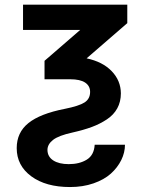

<svg xmlns="http://www.w3.org/2000/svg" viewBox="-20 -565 603 802"><path d="M76.2 -545.4H511.7V-468.3L341.8 -321.3Q408.7 -307.1 446.5 -267.8Q484.4 -228.5 484.9 -175.3Q484.9 -140.1 470 -112.8Q455.1 -85.4 426.5 -66.4Q397.9 -47.4 363.8 -34.7Q329.6 -22 283.7 -11.7Q225.1 1 201.7 19.3Q178.2 37.6 178.2 61.5Q178.7 89.8 202.6 105.2Q226.6 120.6 267.1 120.6Q312 120.6 342.5 101.8Q373 83 375.5 39.6H502Q502 72.3 486.6 103.5Q471.2 134.8 443.1 160.2Q415 185.5 370.6 200.9Q326.2 216.3 272.5 216.3Q171.4 216.3 110.6 171.4Q49.8 126.5 49.8 53.7Q49.8 -11.7 98.9 -51Q147.9 -90.3 251 -110.4Q309.6 -122.1 333 -137Q356.4 -151.9 356.4 -181.2Q356.4 -206.1 335.7 -220Q314.9 -233.9 273.4 -233.9H166V-311L314.9 -439.9H76.2Z"/></svg>

Font: Interop SemBd
Style: Regular
Weight: 600
Designer: Rasmus Andersson, Google, Jang Haemin
Foundry: jhaemin
Version: Version 1.007